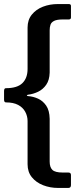

<svg xmlns="http://www.w3.org/2000/svg" viewBox="-20 -762 385 947"><path d="M116 -626Q116 -664 137 -690Q158 -716 192 -729Q226 -742 265 -742H319Q330 -742 330 -733V-676Q330 -666 319 -666H289Q261 -666 247 -659Q233 -652 229 -640Q225 -628 225 -613V-404Q224 -367 208 -344Q192 -321 168 -309.5Q144 -298 119 -295Q113 -294 112.5 -291.5Q112 -289 119 -288Q144 -286 167.5 -275.5Q191 -265 207.5 -241.5Q224 -218 225 -176V35Q225 63 238.5 76Q252 89 289 89H317Q330 89 330 101V151Q330 165 317 165H267Q227 165 192.5 151.5Q158 138 137 112Q116 86 116 48V-165Q116 -189 104.5 -210.5Q93 -232 69.5 -244.5Q46 -257 9 -257Q0 -257 0 -271V-313Q0 -327 9 -327Q65 -327 90.5 -352Q116 -377 116 -422V-626Z"/></svg>

Font: Libre Franklin SemiBold
Style: Regular
Weight: 600
Designer: Pablo Impallari, Rodrigo Fuenzalida, Nhung Nguyen
Foundry: Impallari Type
Version: Version 3.000